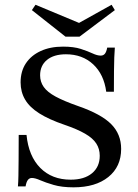

<svg xmlns="http://www.w3.org/2000/svg" viewBox="-20 -779 583 810"><path d="M290.3 11.3Q241.1 11.3 206.5 1.2Q171.8 -8.9 150 -18.5Q128.2 -28.2 114.5 -28.2Q104 -28.2 97.6 -19.8Q91.1 -11.3 87.9 7.3H55.6Q57.3 -11.3 57.7 -37.9Q58.1 -64.5 58.5 -106Q58.9 -147.6 58.9 -209.7H91.9Q100.8 -120.2 150 -70.6Q199.2 -21 278.2 -21Q335.5 -21 368.1 -48Q400.8 -75 400.8 -121.8Q400.8 -150.8 386.3 -173.4Q371.8 -196 339.1 -214.9Q306.5 -233.9 252.4 -252.4Q186.3 -275 145.6 -300.8Q104.8 -326.6 85.9 -358.9Q66.9 -391.1 66.9 -431.5Q66.9 -478.2 89.1 -511.7Q111.3 -545.2 151.6 -563.7Q191.9 -582.3 246 -582.3Q291.1 -582.3 321 -572.6Q350.8 -562.9 370.6 -553.6Q390.3 -544.4 404.8 -544.4Q416.1 -544.4 422.6 -552.4Q429 -560.5 432.3 -578.2H464.5Q462.9 -559.7 462.1 -536.7Q461.3 -513.7 460.9 -479.4Q460.5 -445.2 460.5 -391.9H428.2Q418.5 -465.3 373 -507.7Q327.4 -550 258.1 -550Q207.3 -550 178.2 -526.2Q149.2 -502.4 149.2 -461.3Q149.2 -433.9 164.5 -412.1Q179.8 -390.3 214.9 -371.4Q250 -352.4 309.7 -331.5Q407.3 -297.6 449.2 -255.2Q491.1 -212.9 491.1 -150.8Q491.1 -75.8 437.1 -32.3Q383.1 11.3 290.3 11.3ZM450.8 -758.9 464.5 -736.3 315.3 -624.2H256.5L114.5 -736.3L129.8 -758.9L338.7 -671.8L296 -672.6Z"/></svg>

Font: Playfair 12pt Medium
Style: Regular
Weight: 500
Designer: Claus Eggers Sørensen
Foundry: Claus Eggers Sørensen
Version: Version 2.000;gftools[0.9.28]